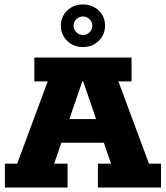

<svg xmlns="http://www.w3.org/2000/svg" viewBox="-20 -841 744 861"><path d="M2 0V-107H57L194 -476H134V-583H570V-476H511L648 -107H702V0H419V-107H478L431 -244L482 -201H221L270 -244L223 -107H283V0ZM277 -266 250 -307H451L425 -266L353 -476H349ZM352 -630Q310 -630 281.5 -657.5Q253 -685 253 -725Q253 -767 281.5 -794Q310 -821 352 -821Q394 -821 422.5 -794Q451 -767 451 -726Q451 -685 422.5 -657.5Q394 -630 352 -630ZM352 -684Q369 -684 381.5 -696Q394 -708 394 -726Q394 -743 381.5 -755Q369 -767 352 -767Q335 -767 322.5 -755Q310 -743 310 -726Q310 -708 322.5 -696Q335 -684 352 -684Z"/></svg>

Font: Rokkitt ExtraBold
Style: Regular
Weight: 800
Version: Version 3.103